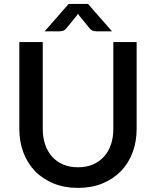

<svg xmlns="http://www.w3.org/2000/svg" viewBox="-20 -930 780 959"><path d="M369.5 -94.5Q411 -94.5 443.8 -108.5Q476.5 -122.5 499.2 -147.5Q522 -172.5 534 -207.8Q546 -243 546 -286V-720H662.5V-286Q662.5 -222.5 642.2 -168.5Q622 -114.5 584 -75.2Q546 -36 491.8 -13.8Q437.5 8.5 369.5 8.5Q301.5 8.5 247.2 -13.8Q193 -36 155 -75.2Q117 -114.5 96.8 -168.5Q76.5 -222.5 76.5 -286V-720H193.5V-286.5Q193.5 -243.5 205.5 -208.2Q217.5 -173 240 -147.8Q262.5 -122.5 295.2 -108.5Q328 -94.5 369.5 -94.5ZM539.5 -773.5H461.5Q454.5 -773.5 445 -776Q435.5 -778.5 425.5 -791L376 -851.5Q372 -857 369.5 -861.5Q367 -857 363 -851.5L313.5 -791Q303.5 -778.5 294 -776Q284.5 -773.5 277.5 -773.5H203L323 -910.5H419.5Z"/></svg>

Font: TypoPRO Lato
Style: Regular
Weight: 600
Designer: Lukasz Dziedzic with Adam Twardoch and Botio Nikoltchev
Foundry: tyPoland Lukasz Dziedzic
Version: Version 2.010; 2014-09-01; http://www.latofonts.com/